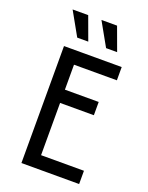

<svg xmlns="http://www.w3.org/2000/svg" viewBox="-151 -888 741 964"><g transform="rotate(20 219.0 -406.0)"><path d="M87.5 0V-625H395.8V-554.2H166.7V-420.8H347.2V-350H166.7V-70.8H395.8V0ZM289.6 -687.5 219.4 -812.5H302.8L348.6 -687.5ZM135.4 -687.5 65.3 -812.5H148.6L194.4 -687.5Z"/></g></svg>

Font: Afacad Flux
Style: Regular
Weight: 400
Designer: Kristian Moeller
Foundry: Dicotype
Version: Version 1.100